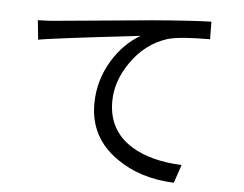

<svg xmlns="http://www.w3.org/2000/svg" viewBox="-52 -782 1104 870"><g transform="rotate(5 500.0 -347.0)"><path d="M91 -656Q145 -657 179 -661Q573 -698 610 -701Q778 -715 875 -718L876 -638Q737 -638 683 -622Q583 -590 519 -497Q459 -411 459 -318Q459 -187 568 -119Q656 -65 797 -59L769 24Q614 18 506 -59Q379 -148 379 -301Q379 -408 436 -501Q486 -582 561 -626Q145 -578 100 -568Z"/></g></svg>

Font: Source Han Sans K Regular
Style: Regular
Weight: 400
Designer: Ryoko NISHIZUKA  (kana & ideographs); Paul D. Hunt (Latin, Greek & Cyrillic); Wenlong ZHANG  (bopomofo); Sandoll Communi
Foundry: Adobe Systems Incorporated
Version: Version 1.00 July 18, 2014, initial release